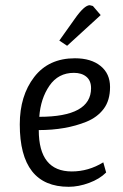

<svg xmlns="http://www.w3.org/2000/svg" viewBox="-20 -706 473 738"><path d="M330 -367Q330 -396 312 -411Q294 -426 264 -426Q204 -426 170 -376.5Q136 -327 131 -257Q330 -257 330 -367ZM244 12Q56 12 56 -228Q56 -338 111.5 -410Q167 -482 268 -482Q330 -482 366.5 -452.5Q403 -423 403 -371.5Q403 -320 378.5 -287.5Q354 -255 312 -238Q233 -206 129 -206Q129 -47 256 -47Q320 -47 377 -82L388 -43Q363 -18 322.5 -3Q282 12 244 12ZM208 -550 267 -633Q304 -686 325 -686L337 -683L367 -648L238 -530Z"/></svg>

Font: Ruluko
Style: Regular
Weight: 400
Designer: Ana Sanfelippo, Angelica Diaz, Meme Hernandez
Foundry: Ana Sanfelippo, Angelica Diaz y Meme Hernandez
Version: Version 1.001